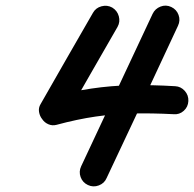

<svg xmlns="http://www.w3.org/2000/svg" viewBox="-20 -615 693 686"><path d="M592 -590Q611 -581 618 -561.5Q625 -542 616 -523Q553 -387 489 -251Q425 -115 361 21Q361 21 361 21Q361 21 361 21Q353 40 333 47.5Q313 55 294 46Q275 37 268 17.5Q261 -2 270 -21Q334 -157 397.5 -293Q461 -429 525 -565Q534 -584 553.5 -591.5Q573 -599 592 -590ZM312 -569Q322 -587 342.5 -592.5Q363 -598 381 -588Q399 -577 404.5 -557Q410 -537 400 -519Q353 -437 306 -355.5Q259 -274 213 -193Q205 -179 189.5 -187.5Q174 -196 161 -212Q149 -229 145 -246Q141 -263 156 -267Q235 -288 306 -298.5Q377 -309 449.5 -310.5Q522 -312 606 -307Q606 -307 606 -307Q606 -307 606 -307Q626 -306 640 -290.5Q654 -275 653 -254Q652 -233 636.5 -219Q621 -205 600 -207Q522 -211 454.5 -209.5Q387 -208 321.5 -198.5Q256 -189 182 -169Q167 -165 153 -171Q139 -177 131 -189Q122 -200 119.5 -215Q117 -230 125 -243Q172 -325 218.5 -406.5Q265 -488 312 -569Q312 -569 312 -569Q312 -569 312 -569Z"/></svg>

Font: FRB American Cursive Ultra
Style: Bold Italic
Weight: 1000
Italic angle: -25°
Version: Version 2.0;Modular Font Editor K font №1